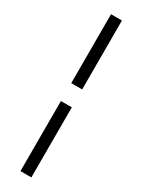

<svg xmlns="http://www.w3.org/2000/svg" viewBox="-224 -736 664 893"><g transform="rotate(30 108.5 -289.5)"><path d="M77.6 131.8V-244.6H136.2V131.8ZM136.2 -340.8H77.6V-710.9H136.2Z"/></g></svg>

Font: Roboto Light
Style: Regular
Weight: 300
Designer: Google
Version: Version 2.134; 2016; ttfautohint (v1.6)